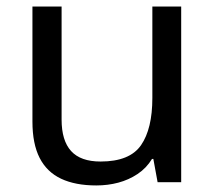

<svg xmlns="http://www.w3.org/2000/svg" viewBox="-20 -556 658 586"><path d="M533 -536V0H461L448 -71H444Q427 -43 400 -25Q373 -7 341 1.5Q309 10 274 10Q210 10 166.5 -10.5Q123 -31 101 -74Q79 -117 79 -185V-536H168V-191Q168 -127 197 -95Q226 -63 287 -63Q376 -63 410.5 -113Q445 -163 445 -257V-536Z"/></svg>

Font: lkannada05
Style: Book
Weight: 400
Designer: Jelle Bosma - Monotype Design Team
Foundry: Monotype Imaging Inc.
Version: Version 2.003